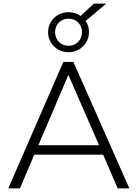

<svg xmlns="http://www.w3.org/2000/svg" viewBox="-20 -1050 768 1070"><path d="M26 0H91L171 -188H555L636 0H701L389 -705H333ZM360 -630H362L532 -241H194ZM362 -759C426 -759 476 -809 476 -871C476 -894 470 -915 457 -933L572 -1030H503L429 -961C410 -975 388 -982 362 -982C298 -982 248 -933 248 -871C248 -809 298 -759 362 -759ZM362 -795C318 -795 287 -828 287 -871C287 -913 318 -946 362 -946C406 -946 437 -913 437 -871C437 -828 406 -795 362 -795Z"/></svg>

Font: Poppy and Pepper Light
Style: Regular
Weight: 300
Designer: Thy Ha
Foundry: Thy Ha
Version: Version 0.001;Glyphs 3.2 (3227)